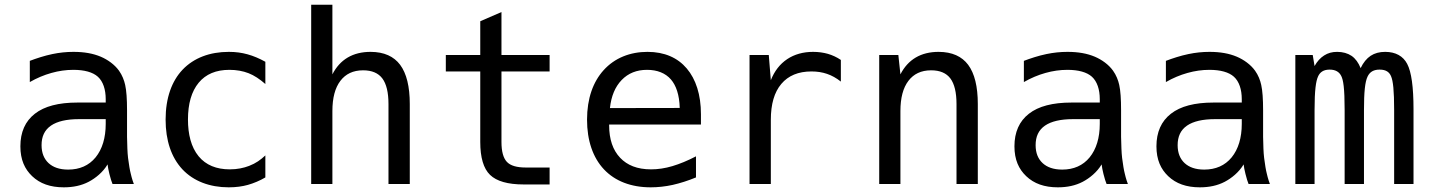

<svg xmlns="http://www.w3.org/2000/svg" viewBox="-20 -780 6061 814"><path d="M250.5 14.2C290 14.2 325.2 6.8 356 -9.3C384.8 -24.4 417 -50.3 436 -83C437 -72.8 440.4 -56.6 443.8 -42.5C448.2 -24.4 453.6 -7.8 457 0H547.4C545.9 -2.9 538.6 -24.4 534.2 -44.4C530.8 -56.6 526.4 -83 522.9 -110.4C520 -134.8 519.5 -162.6 518.6 -200.2V-312C518.6 -360.4 516.1 -395.5 510.7 -419.9C506.3 -439.9 498 -461.4 484.4 -480.5C465.8 -506.3 437 -526.9 407.2 -539.6C375 -553.2 337.4 -560.1 291.5 -560.1C261.7 -560.1 232.4 -557.1 202.1 -550.8C168.5 -543.9 133.3 -532.2 106.4 -522V-432.1C136.2 -449.2 166.5 -461.9 197.8 -470.7C229 -479.5 259.8 -483.9 291 -483.9C337.4 -483.9 373.5 -474.1 395 -454.6C417 -434.6 428.2 -400.9 428.2 -359.4V-345.2H307.6C228.5 -345.2 168.5 -329.6 127.9 -297.9C86.9 -266.1 66.4 -219.7 66.4 -159.7C66.4 -102.5 85 -63 116.2 -33.2C149.4 -1.5 193.4 14.2 250.5 14.2ZM269 -61C231.4 -61 204.6 -71.3 186 -88.4C167 -106 156.2 -130.9 156.2 -164.6C156.2 -200.7 168.5 -228.5 196.3 -247.6C222.7 -265.6 262.2 -274.9 314.5 -274.9H428.2V-254.9C428.2 -195.8 413.6 -147.5 385.3 -112.8C356.9 -78.1 317.4 -61 269 -61Z M949.7 14.2C981 14.2 1007.8 10.3 1030.8 3.9C1055.2 -2.9 1083 -14.6 1105 -27.8V-121.1C1085 -102.5 1065.4 -87.9 1036.1 -76.7C1013.2 -67.9 986.3 -62 954.1 -62C897.5 -62 853 -80.1 822.3 -117.2C790 -156.2 776.9 -211.4 776.9 -273.4C776.9 -340.3 792 -392.6 822.3 -429.2C852.5 -465.8 896 -483.9 952.6 -483.9C982.4 -483.9 1009.8 -479 1033.7 -469.7C1057.6 -460.4 1081.1 -444.8 1105 -423.8V-518.1C1079.6 -532.2 1054.2 -543 1029.3 -549.8C1004.4 -556.6 980 -560.1 950.2 -560.1C869.6 -560.1 801.8 -534.7 753.9 -484.4C708.5 -436.5 682.1 -365.2 682.1 -272.9C682.1 -184.6 706.1 -112.8 753.4 -62C800.3 -12.2 868.7 14.2 949.7 14.2Z M1299.3 0H1389.2V-309.1C1389.2 -364.7 1400.4 -407.7 1423.3 -437.5C1445.3 -466.3 1476.6 -481.9 1519.5 -481.9C1556.6 -481.9 1584 -470.2 1601.1 -447.3C1618.2 -424.3 1627 -388.2 1627 -338.9V0H1717.3V-338.9C1717.3 -413.1 1703.6 -468.8 1676.3 -505.4C1649.9 -540.5 1608.9 -560.1 1550.8 -560.1C1514.2 -560.1 1481.4 -552.2 1454.1 -536.1C1426.8 -520 1405.3 -496.1 1389.2 -464.8V-759.8H1299.3Z M2200.2 2H2310.1V-69.8H2209C2170.9 -69.8 2144 -77.6 2128.9 -93.8C2113.8 -109.9 2106 -137.7 2106 -178.2V-477.1H2310.1V-546.9H2106V-729L2016.1 -689.9V-546.9H1870.1V-477.1H2016.1V-178.2C2016.1 -112.3 2029.8 -65.4 2057.6 -38.6C2085.4 -11.7 2132.8 2 2200.2 2Z M2738.8 14.2C2769 14.2 2801.3 10.7 2832 3.9C2863.8 -3.4 2896.5 -13.7 2930.7 -27.8V-117.2C2895 -98.6 2861.8 -85 2830.6 -75.7C2799.3 -66.4 2769.5 -62 2740.2 -62C2681.2 -62 2639.2 -79.6 2609.4 -110.8C2578.1 -143.6 2562.5 -189.5 2562.5 -249V-252H2951.7V-295.9C2951.7 -378.4 2930.2 -444.3 2891.6 -489.7C2853 -535.2 2797.4 -560.1 2725.1 -560.1C2651.9 -560.1 2585.9 -534.7 2538.6 -481.9C2495.1 -433.6 2468.8 -363.8 2468.8 -272.5C2468.8 -184.1 2493.7 -111.8 2540.5 -62C2587.4 -12.2 2655.3 14.2 2738.8 14.2ZM2565.9 -321.8C2571.3 -372.6 2587.9 -412.1 2615.7 -440.9C2643.6 -469.7 2679.2 -483.9 2723.1 -483.9C2766.1 -483.9 2801.3 -470.2 2824.7 -442.9C2846.2 -418 2860.4 -377.9 2861.8 -322.3Z M3157.7 0H3248V-272C3248 -338.4 3262.7 -389.2 3292.5 -424.3C3322.3 -459.5 3364.7 -477.1 3420.4 -477.1C3444.8 -477.1 3466.3 -473.6 3486.3 -466.8C3506.3 -460 3525.9 -449.2 3544.9 -434.1V-525.9C3527.8 -537.6 3508.3 -546.4 3489.7 -551.8C3470.7 -557.1 3449.7 -560.1 3427.2 -560.1C3385.3 -560.1 3348.1 -549.8 3317.4 -529.3C3286.1 -508.3 3263.2 -478.5 3248 -439.9L3239.3 -546.9H3157.7Z M3707.5 0H3797.4V-309.1C3797.4 -364.7 3808.6 -407.7 3831.5 -437.5C3853.5 -466.3 3884.8 -481.9 3927.7 -481.9C3964.8 -481.9 3992.2 -470.2 4009.3 -447.3C4026.4 -424.3 4035.2 -388.2 4035.2 -338.9V0H4125.5V-338.9C4125.5 -413.1 4111.8 -468.8 4084.5 -505.4C4058.1 -540.5 4017.1 -560.1 3959 -560.1C3922.4 -560.1 3889.6 -552.2 3862.3 -536.1C3835 -520 3813.5 -496.1 3797.4 -464.8L3788.6 -546.9H3707.5Z M4464.8 14.2C4504.4 14.2 4539.6 6.8 4570.3 -9.3C4599.1 -24.4 4631.3 -50.3 4650.4 -83C4651.4 -72.8 4654.8 -56.6 4658.2 -42.5C4662.6 -24.4 4668 -7.8 4671.4 0H4761.7C4760.3 -2.9 4752.9 -24.4 4748.5 -44.4C4745.1 -56.6 4740.7 -83 4737.3 -110.4C4734.4 -134.8 4733.9 -162.6 4732.9 -200.2V-312C4732.9 -360.4 4730.5 -395.5 4725.1 -419.9C4720.7 -439.9 4712.4 -461.4 4698.7 -480.5C4680.2 -506.3 4651.4 -526.9 4621.6 -539.6C4589.4 -553.2 4551.8 -560.1 4505.9 -560.1C4476.1 -560.1 4446.8 -557.1 4416.5 -550.8C4382.8 -543.9 4347.7 -532.2 4320.8 -522V-432.1C4350.6 -449.2 4380.9 -461.9 4412.1 -470.7C4443.4 -479.5 4474.1 -483.9 4505.4 -483.9C4551.8 -483.9 4587.9 -474.1 4609.4 -454.6C4631.3 -434.6 4642.6 -400.9 4642.6 -359.4V-345.2H4522C4442.9 -345.2 4382.8 -329.6 4342.3 -297.9C4301.3 -266.1 4280.8 -219.7 4280.8 -159.7C4280.8 -102.5 4299.3 -63 4330.6 -33.2C4363.8 -1.5 4407.7 14.2 4464.8 14.2ZM4483.4 -61C4445.8 -61 4418.9 -71.3 4400.4 -88.4C4381.3 -106 4370.6 -130.9 4370.6 -164.6C4370.6 -200.7 4382.8 -228.5 4410.6 -247.6C4437 -265.6 4476.6 -274.9 4528.8 -274.9H4642.6V-254.9C4642.6 -195.8 4627.9 -147.5 4599.6 -112.8C4571.3 -78.1 4531.7 -61 4483.4 -61Z M5066.9 14.2C5106.4 14.2 5141.6 6.8 5172.4 -9.3C5201.2 -24.4 5233.4 -50.3 5252.4 -83C5253.4 -72.8 5256.8 -56.6 5260.3 -42.5C5264.6 -24.4 5270 -7.8 5273.4 0H5363.8C5362.3 -2.9 5355 -24.4 5350.6 -44.4C5347.2 -56.6 5342.8 -83 5339.4 -110.4C5336.4 -134.8 5335.9 -162.6 5335 -200.2V-312C5335 -360.4 5332.5 -395.5 5327.1 -419.9C5322.8 -439.9 5314.5 -461.4 5300.8 -480.5C5282.2 -506.3 5253.4 -526.9 5223.6 -539.6C5191.4 -553.2 5153.8 -560.1 5107.9 -560.1C5078.1 -560.1 5048.8 -557.1 5018.6 -550.8C4984.9 -543.9 4949.7 -532.2 4922.9 -522V-432.1C4952.6 -449.2 4982.9 -461.9 5014.2 -470.7C5045.4 -479.5 5076.2 -483.9 5107.4 -483.9C5153.8 -483.9 5189.9 -474.1 5211.4 -454.6C5233.4 -434.6 5244.6 -400.9 5244.6 -359.4V-345.2H5124C5044.9 -345.2 4984.9 -329.6 4944.3 -297.9C4903.3 -266.1 4882.8 -219.7 4882.8 -159.7C4882.8 -102.5 4901.4 -63 4932.6 -33.2C4965.8 -1.5 5009.8 14.2 5066.9 14.2ZM5085.4 -61C5047.9 -61 5021 -71.3 5002.4 -88.4C4983.4 -106 4972.7 -130.9 4972.7 -164.6C4972.7 -200.7 4984.9 -228.5 5012.7 -247.6C5039.1 -265.6 5078.6 -274.9 5130.9 -274.9H5244.6V-254.9C5244.6 -195.8 5230 -147.5 5201.7 -112.8C5173.3 -78.1 5133.8 -61 5085.4 -61Z M5471.7 0H5553.2V-313C5553.2 -398.9 5559.1 -436 5567.9 -455.6C5575.7 -473.1 5589.8 -484.9 5617.2 -484.9C5642.6 -484.9 5658.2 -474.6 5666.5 -457.5C5674.8 -440.9 5680.7 -408.2 5680.7 -313V0H5762.7V-313C5762.7 -390.1 5767.1 -432.6 5777.8 -455.1C5787.6 -476.1 5804.7 -484.9 5829.1 -484.9C5856.4 -484.9 5870.1 -474.1 5877.4 -457C5886.2 -437 5890.6 -396 5890.6 -313V0H5972.7V-316.9C5972.7 -411.1 5963.9 -475.1 5945.8 -509.3C5928.7 -542 5897 -560.1 5852.5 -560.1C5828.6 -560.1 5808.1 -554.7 5791 -543.5C5773.9 -532.2 5759.8 -514.6 5748.5 -491.2C5739.3 -514.2 5726.6 -531.7 5710.4 -543C5693.8 -554.2 5672.9 -560.1 5648.9 -560.1C5627.4 -560.1 5609.9 -555.2 5593.8 -544.9C5577.6 -534.7 5564 -519.5 5553.2 -500L5545.4 -546.9H5471.7Z"/></svg>

Font: Hack
Style: Regular
Weight: 400
Monospace: yes
Designer: Christopher Simpkins
Foundry: Christopher Simpkins
Version: Version 2.010